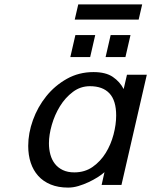

<svg xmlns="http://www.w3.org/2000/svg" viewBox="-20 -839 686 871"><path d="M108 -177Q108 -235 129.5 -294.5Q151 -354 190 -402.5Q229 -451 283.5 -481.5Q338 -512 404 -512Q460 -512 492 -490Q524 -468 541 -435L556 -500H646L531 0H441L454 -58Q442 -47 423 -35Q404 -23 381.5 -12.5Q359 -2 335.5 5Q312 12 289 12Q244 12 210 -2Q176 -16 153.5 -41Q131 -66 119.5 -100.5Q108 -135 108 -177ZM202 -189Q202 -162 208.5 -138Q215 -114 229 -96Q243 -78 265 -67.5Q287 -57 317 -57Q365 -57 400.5 -82Q436 -107 459.5 -145Q483 -183 495 -228.5Q507 -274 507 -315Q507 -383 476.5 -415.5Q446 -448 388 -448Q345 -448 310.5 -422Q276 -396 252 -357Q228 -318 215 -272.5Q202 -227 202 -189ZM459 -580 482 -680H572L549 -580ZM299 -580 322 -680H412L389 -580ZM319 -750 335 -819H625L609 -750Z"/></svg>

Font: Perun
Style: Italic
Weight: 400
Italic angle: -12°
Foundry: Copyright (c) Stefan Peev, Context Ltd, 2016
Version: Version 1.027